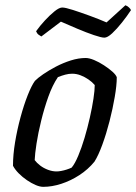

<svg xmlns="http://www.w3.org/2000/svg" viewBox="-20 -725 528 745"><path d="M147.6 0Q135 0 118.5 -7Q102 -14 84.5 -25.9Q67.1 -37.8 52.8 -52.2Q38.5 -66.6 30.4 -81.7Q30.4 -124.1 38.5 -173.2Q46.7 -222.4 59.6 -269.9Q72.5 -317.4 87.3 -355Q102.1 -392.6 115.5 -411.2Q126.2 -422.2 147.8 -437.1Q169.5 -452 197.1 -466.5Q224.7 -480.9 254.8 -490.5Q285 -500 312.4 -500Q326.1 -500 345.1 -492.1Q364.1 -484.2 383.1 -471.8Q402.1 -459.5 416.1 -447Q430.1 -434.5 433.1 -425.2Q433.1 -394.1 425.2 -348.5Q417.4 -303 404.9 -254.2Q392.4 -205.5 377 -163.5Q361.7 -121.6 346.5 -97.7Q321.5 -67.2 288 -45.5Q254.6 -23.8 218.2 -11.9Q181.7 0 147.6 0ZM199.3 -59.8Q207.3 -59.8 217.4 -61.7Q227.5 -63.5 238.4 -67Q249.2 -70.4 258 -74.6Q270.7 -89.8 283.6 -120.6Q296.6 -151.5 308.1 -190.1Q319.6 -228.7 328.6 -268.6Q337.6 -308.5 342.6 -341.8Q347.6 -375.1 347.6 -395Q337.7 -406.8 323.5 -416.5Q309.4 -426.3 293.2 -432.6Q277 -439 260.1 -439Q247.1 -439 233.5 -435.4Q220 -431.8 204.6 -425.7Q183.5 -394.4 167.5 -349.5Q151.5 -304.5 139.8 -256.6Q128 -208.7 121.7 -167.9Q115.4 -127.1 114.6 -103.8Q123 -92.4 136.3 -82.4Q149.5 -72.4 166.3 -66.1Q183.1 -59.8 199.3 -59.8ZM385 -578.9Q373.5 -578.9 344.3 -588.8Q315.1 -598.7 280.1 -613.5Q245.1 -628.2 216.3 -641L140.4 -583.5Q136.4 -585.5 129.9 -590.2Q123.5 -594.9 120 -603.8Q135.2 -625.1 154.5 -645.9Q173.7 -666.7 191.9 -681.3Q210 -695.8 221.4 -695.8Q233.7 -695.8 262.9 -686.4Q292.1 -677 328.1 -663.9Q364 -650.8 393.4 -638L466.6 -704.6Q474.6 -701.8 480.5 -696Q486.5 -690.3 488.2 -685.7Q473 -662.4 453.2 -637.6Q433.5 -612.8 415.3 -595.8Q397.1 -578.9 385 -578.9Z"/></svg>

Font: Texturina Medium
Style: Italic
Weight: 500
Italic angle: -11°
Designer: Guillermo Torres Carreño
Foundry: Omnibus-Type
Version: Version 1.002